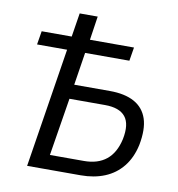

<svg xmlns="http://www.w3.org/2000/svg" viewBox="-80 -777 786 850"><g transform="rotate(10 313.5 -352.5)"><path d="M98 0 183 -537H48L58 -598H193L210 -705H291L275 -598H473L463 -537H264L241 -390H401Q469 -390 511.5 -366.5Q554 -343 569.5 -296.5Q585 -250 571 -177Q558 -118 526 -78.5Q494 -39 446.5 -19.5Q399 0 339 0ZM189 -65H342Q404 -65 442.5 -96Q481 -127 495 -190Q509 -259 482.5 -292Q456 -325 391 -325H231Z"/></g></svg>

Font: Nunito Sans 10pt Condensed
Style: Italic
Weight: 400
Width: 3
Italic angle: -9°
Designer: Vernon Adams
Foundry: Vernon Adams
Version: Version 3.101;gftools[0.9.27]